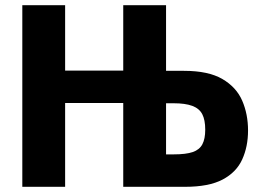

<svg xmlns="http://www.w3.org/2000/svg" viewBox="-20 -720 1010 740"><path d="M66 -700H231V-448H455V-700H620V0H455V-323H231V0H66ZM609 -125H649Q697 -125 723 -134Q749 -143 760 -164Q771 -185 771 -220Q771 -258 759.5 -280Q748 -302 721 -312Q694 -322 649 -322H530L515 -447H689Q783 -447 837 -415.5Q891 -384 913.5 -332Q936 -280 936 -217Q936 -155 913.5 -105.5Q891 -56 838 -28Q785 0 693 0H501Z"/></svg>

Font: Moderustic
Style: Bold
Weight: 700
Designer: Tural Alisoy
Foundry: TAFT Foundry
Version: Version 2.120